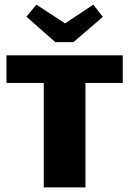

<svg xmlns="http://www.w3.org/2000/svg" viewBox="-20 -809 558 829"><path d="M297 -627 424 -736 383 -789 261 -708 137 -789 94 -737 219 -627ZM8 -570V-451H169V0H349V-451H510V-570Z"/></svg>

Font: FilmFarsi Display
Style: Regular
Weight: 400
Designer: Borna Izadpanah
Foundry: Borna Izadpanah
Version: Version 1.000;PS 001.000;hotconv 1.0.88;makeotf.lib2.5.64775